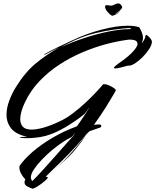

<svg xmlns="http://www.w3.org/2000/svg" viewBox="-20 -812 906 1120"><path d="M168 288Q155 284 139 275.5Q123 267 123 251Q123 245 126 239L128 235Q113 219 103 200.5Q93 182 93 166Q93 159 94 156Q121 116 171 73Q221 30 287.5 -9Q354 -48 428 -75Q444 -96 457 -116Q470 -136 483 -155Q482 -155 487 -162.5Q492 -170 497 -178Q502 -186 501 -185Q500 -185 493.5 -175.5Q487 -166 480.5 -157Q474 -148 473 -147Q421 -105 360.5 -69.5Q300 -34 245 -19Q217 -12 189 -9Q161 -6 138 -6Q119 -6 107 -7.5Q95 -9 95 -10Q95 -14 139 -14Q73 -28 45.5 -62.5Q18 -97 18 -143Q18 -181 33.5 -223.5Q49 -266 74 -306Q127 -391 188.5 -442Q250 -493 325 -535Q306 -526 286.5 -516.5Q267 -507 250 -497Q243 -493 238.5 -493Q234 -493 241 -497Q274 -516 319 -537.5Q364 -559 398 -575Q484 -616 572 -639Q660 -662 726 -662Q765 -662 792 -653Q804 -634 809 -618.5Q814 -603 814 -591Q814 -581 811.5 -574Q809 -567 807 -562Q812 -565 816.5 -572Q821 -579 824 -586Q827 -593 827.5 -598Q828 -603 830 -608Q832 -611 841 -604Q850 -597 858.5 -586Q867 -575 866 -566Q865 -549 849.5 -525Q834 -501 811.5 -478.5Q789 -456 766 -441.5Q743 -427 726 -429Q701 -422 681.5 -417.5Q662 -413 653 -413Q645 -413 645 -417Q645 -423 673 -443Q715 -471 745 -500Q782 -536 782 -556Q782 -569 770.5 -575Q759 -581 739 -581Q735 -581 729.5 -580.5Q724 -580 718 -579Q660 -571 593.5 -553Q527 -535 458 -505.5Q389 -476 325.5 -434.5Q262 -393 210 -338.5Q158 -284 125 -214Q112 -187 105 -162Q98 -137 98 -117Q98 -89 113.5 -72.5Q129 -56 164 -56Q191 -56 230.5 -66.5Q270 -77 324 -102Q364 -120 405 -151Q446 -182 482 -216Q518 -250 544.5 -278.5Q571 -307 581 -320Q592 -323 610.5 -316Q629 -309 643.5 -299Q658 -289 655 -283Q655 -283 639.5 -256Q624 -229 595.5 -183.5Q567 -138 528 -84L554 -86H557Q571 -86 571 -77Q571 -69 558 -66Q546 -62 531 -56.5Q516 -51 501 -46L490 -33L495 -40L496 -42L427 37Q412 54 389 78Q366 102 340.5 127Q315 152 293 173Q271 194 258 207Q245 220 247 219Q300 179 349 129.5Q398 80 446 20Q453 10 463 -1Q473 -12 482 -23Q471 -7 454 16Q437 39 414 67Q400 84 376 107Q352 130 325.5 153.5Q299 177 277.5 195Q256 213 247 219Q254 219 258 222Q262 224 251 235Q240 246 222.5 259Q205 272 189.5 281Q174 290 168 288ZM336 -537Q401 -567 474.5 -591Q548 -615 616 -628.5Q684 -642 731 -642Q745 -642 745 -644Q745 -646 738.5 -647.5Q732 -649 725 -648Q696 -646 646.5 -639.5Q597 -633 538 -619Q479 -605 420 -579Q401 -570 378 -559Q355 -548 336 -537ZM169 244Q196 217 232 177.5Q268 138 305 96Q342 54 371 21Q384 7 397.5 -8Q411 -23 421 -39Q403 -17 397 -12.5Q391 -8 390 -8Q373 -1 344.5 18Q316 37 284 63.5Q252 90 224 119.5Q196 149 178 176Q160 203 160 223Q160 235 169 244ZM634 -720Q621 -726 607 -743Q593 -760 593 -772Q593 -782 602 -782Q607 -782 614 -780.5Q621 -779 628 -779Q637 -779 648 -785.5Q659 -792 670 -792Q684 -792 692 -773Q695 -768 687 -759Q679 -750 668.5 -742Q658 -734 651 -730Q656 -730 667 -737.5Q678 -745 685 -752Q672 -736 655 -727.5Q638 -719 634 -720Z"/></svg>

Font: Smooch
Style: Regular
Weight: 400
Designer: Robert E. Leuschke
Foundry: Robert E. Leuschke
Version: Version 1.010; ttfautohint (v1.8.3)